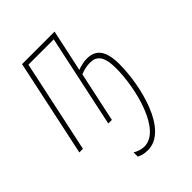

<svg xmlns="http://www.w3.org/2000/svg" viewBox="-220 -634 981 981"><g transform="rotate(-45 271.0 -143.0)"><path d="M263 240C409 240 471 -19 471 -174C471 -276 435 -312 373 -312C348 -312 326 -306 305 -298L354 -526H119L7 0H33L140 -501H323L216 0H242L300 -271C321 -280 344 -286 370 -286C416 -286 444 -259 444 -172C444 -23 382 214 264 214C240 214 219 205 203 196V226C216 233 233 240 263 240Z"/></g></svg>

Font: Noto Sans ExtraCondensed Thin
Style: Italic
Weight: 100
Width: 2
Italic angle: -12°
Designer: Monotype Design Team
Foundry: Monotype Imaging Inc.
Version: Version 2.013